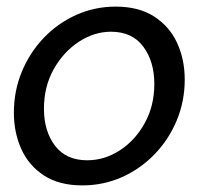

<svg xmlns="http://www.w3.org/2000/svg" viewBox="-20 -551 618 581"><path d="M229 10Q159 10 113 -20Q67 -50 44.5 -100Q22 -150 22 -210Q22 -276 46 -334Q70 -392 112.5 -436.5Q155 -481 211 -506Q267 -531 330 -531Q400 -531 446.5 -501Q493 -471 516 -421Q539 -371 539 -310Q539 -245 515 -187Q491 -129 448 -84.5Q405 -40 349 -15Q293 10 229 10ZM244 -66Q296 -66 342.5 -96Q389 -126 418 -178.5Q447 -231 447 -297Q447 -365 413.5 -410Q380 -455 316 -455Q265 -455 218.5 -424.5Q172 -394 142.5 -341.5Q113 -289 113 -222Q113 -154 146.5 -110Q180 -66 244 -66Z"/></svg>

Font: Raleway Medium
Style: Italic
Weight: 500
Italic angle: -12°
Designer: Matt McInerney, Pablo Impallari, Rodrigo Fuenzalida
Foundry: Matt McInerney, Pablo Impallari, Rodrigo Fuenzalida
Version: Version 4.026